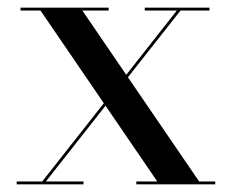

<svg xmlns="http://www.w3.org/2000/svg" viewBox="-20 -480 604 500"><path d="M335 0V-7.5H389.5L85.5 -452.5H33.5V-460H263V-452.5H194.5L498.5 -7.5H540.5V0ZM23.5 0V-7.5H90L440.5 -452.5H357V-460H525.5V-452.5H450L99.5 -7.5H197.5V0Z"/></svg>

Font: Bodoni Moda 28pt
Style: Regular
Weight: 400
Designer: Owen Earl
Foundry: indestructible type
Version: Version 2.005